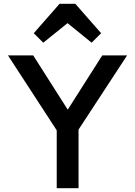

<svg xmlns="http://www.w3.org/2000/svg" viewBox="-20 -992 712 1012"><path d="M279 0H394V-309L650 -700H519L337 -414L155 -700H22L279 -305ZM158 -817 208 -767 336 -870 463 -767 513 -817 377 -972H294Z"/></svg>

Font: MV Cash Medium
Style: Regular
Weight: 500
Designer: Rodrigo Fuenzalida
Foundry: fragTYPE
Version: Version 1.100;Glyphs 3.1.2 (3151)